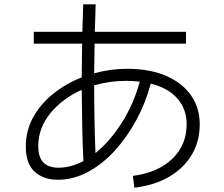

<svg xmlns="http://www.w3.org/2000/svg" viewBox="-20 -823 1040 893"><path d="M605 50 598 -5Q714 -20 781 -84Q848 -148 848 -245Q848 -316 805 -365Q762 -414 681 -434Q658 -346 614.5 -265.5Q571 -185 513.5 -122Q456 -59 388.5 -23Q321 13 250 13Q182 13 141 -24.5Q100 -62 100 -141Q100 -215 134 -277Q168 -339 227 -386.5Q286 -434 360 -463Q361 -541 362 -620H137V-675H363Q365 -740 367 -803H425Q423 -741 421 -675H845V-620H420Q419 -552 418 -482Q493 -503 570 -503Q678 -503 754 -469.5Q830 -436 869.5 -378Q909 -320 909 -245Q909 -165 871.5 -102.5Q834 -40 766 -0.5Q698 39 605 50ZM567 -447Q490 -447 418 -426Q418 -343 419.5 -263Q421 -183 424 -111Q490 -164 545.5 -250.5Q601 -337 630 -443Q600 -447 567 -447ZM158 -144Q158 -91 182 -67Q206 -43 253 -43Q309 -43 368 -74Q364 -149 362.5 -233Q361 -317 360 -405Q270 -365 214 -296Q158 -227 158 -144Z"/></svg>

Font: Murecho Light
Style: Regular
Weight: 300
Designer: Neil Summerour
Foundry: Positype
Version: Version 1.010; ttfautohint (v1.8.3)